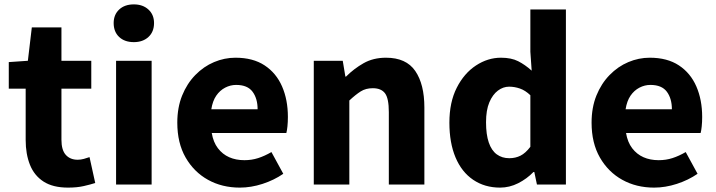

<svg xmlns="http://www.w3.org/2000/svg" viewBox="-20 -841 3262 875"><path d="M290 14Q221 14 178.5 -13.5Q136 -41 116.5 -90Q97 -139 97 -203V-437H20V-558L107 -564L125 -716H260V-564H396V-437H260V-204Q260 -157 280 -135Q300 -113 334 -113Q348 -113 362.5 -117Q377 -121 388 -125L414 -7Q392 0 361.5 7Q331 14 290 14Z M509 0V-564H671V0ZM590 -649Q548 -649 523 -672.5Q498 -696 498 -736Q498 -774 523 -797.5Q548 -821 590 -821Q631 -821 656.5 -797.5Q682 -774 682 -736Q682 -696 656.5 -672.5Q631 -649 590 -649Z M1073 14Q992 14 928 -21.5Q864 -57 826 -123Q788 -189 788 -282Q788 -351 810 -405.5Q832 -460 870 -499Q908 -538 955.5 -558Q1003 -578 1053 -578Q1133 -578 1186 -543Q1239 -508 1265.5 -447Q1292 -386 1292 -308Q1292 -285 1290 -265.5Q1288 -246 1285 -235H945Q952 -193 973 -165.5Q994 -138 1024.5 -124.5Q1055 -111 1094 -111Q1127 -111 1156.5 -120.5Q1186 -130 1217 -148L1271 -49Q1229 -20 1176.5 -3Q1124 14 1073 14ZM943 -343H1154Q1154 -392 1131 -423Q1108 -454 1056 -454Q1030 -454 1006 -441.5Q982 -429 965.5 -405Q949 -381 943 -343Z M1410 0V-564H1542L1554 -492H1557Q1593 -528 1637 -553Q1681 -578 1739 -578Q1831 -578 1872.5 -517.5Q1914 -457 1914 -351V0H1752V-330Q1752 -393 1734.5 -416Q1717 -439 1679 -439Q1647 -439 1624 -424.5Q1601 -410 1572 -383V0Z M2259 14Q2189 14 2136.5 -21.5Q2084 -57 2056 -123.5Q2028 -190 2028 -282Q2028 -375 2061.5 -441Q2095 -507 2149 -542.5Q2203 -578 2263 -578Q2310 -578 2341.5 -562Q2373 -546 2403 -519L2397 -605V-798H2559V0H2427L2415 -57H2411Q2381 -26 2341.5 -6Q2302 14 2259 14ZM2301 -120Q2329 -120 2352 -131.5Q2375 -143 2397 -172V-407Q2374 -429 2349.5 -437.5Q2325 -446 2300 -446Q2273 -446 2249 -428Q2225 -410 2210 -374.5Q2195 -339 2195 -284Q2195 -228 2207.5 -191.5Q2220 -155 2244 -137.5Q2268 -120 2301 -120Z M2961 14Q2880 14 2816 -21.5Q2752 -57 2714 -123Q2676 -189 2676 -282Q2676 -351 2698 -405.5Q2720 -460 2758 -499Q2796 -538 2843.5 -558Q2891 -578 2941 -578Q3021 -578 3074 -543Q3127 -508 3153.5 -447Q3180 -386 3180 -308Q3180 -285 3178 -265.5Q3176 -246 3173 -235H2833Q2840 -193 2861 -165.5Q2882 -138 2912.5 -124.5Q2943 -111 2982 -111Q3015 -111 3044.5 -120.5Q3074 -130 3105 -148L3159 -49Q3117 -20 3064.5 -3Q3012 14 2961 14ZM2831 -343H3042Q3042 -392 3019 -423Q2996 -454 2944 -454Q2918 -454 2894 -441.5Q2870 -429 2853.5 -405Q2837 -381 2831 -343Z"/></svg>

Font: Noto Sans TC ExtraBold
Style: Regular
Weight: 800
Designer: Ryoko NISHIZUKA  (kana, bopomofo & ideographs); Paul D. Hunt (Latin, Greek & Cyrillic); Sandoll Communications , Soo-you
Foundry: Adobe
Version: Version 2.004-H2;hotconv 1.0.118;makeotfexe 2.5.65603